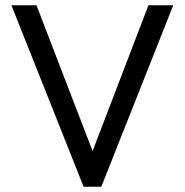

<svg xmlns="http://www.w3.org/2000/svg" viewBox="-20 -710 702 730"><path d="M544.4 -689.9H638.7L365.2 0H297.9L23.4 -689.9H118.7L332 -135.7Z"/></svg>

Font: HK Grotesk Medium Legacy
Style: Regular
Weight: 500
Designer: Alfredo Marco Pradil
Foundry: Hanken Design Co.
Version: Version 2.022;PS 002.022;hotconv 1.0.88;makeotf.lib2.5.64775